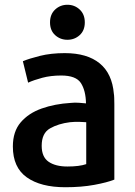

<svg xmlns="http://www.w3.org/2000/svg" viewBox="-20 -770 567 806"><path d="M460 -16V-313Q460 -319 460 -332Q460 -345 459.5 -358.5Q459 -372 458 -376Q451 -461 398.5 -504Q346 -547 252 -547Q194 -547 148 -535.5Q102 -524 76 -513L98 -423Q122 -434 157.5 -443.5Q193 -453 237 -453Q299 -453 319.5 -421.5Q340 -390 341 -336Q331 -337 312.5 -338.5Q294 -340 277 -338Q210 -334 155 -314.5Q100 -295 67 -256.5Q34 -218 34 -155Q34 -67 92.5 -25.5Q151 16 254 16Q322 16 376 6Q430 -4 460 -16ZM342 -81Q313 -71 263 -71Q213 -71 184 -91Q155 -111 155 -158Q155 -211 190 -231Q225 -251 274 -257Q295 -259 312 -258.5Q329 -258 342 -257ZM263 -603Q293 -603 314.5 -622.5Q336 -642 336 -676Q336 -710 314.5 -730Q293 -750 263 -750Q233 -750 211.5 -730Q190 -710 190 -676Q190 -642 211.5 -622.5Q233 -603 263 -603Z"/></svg>

Font: Repo DemiBold
Style: Regular
Weight: 600
Designer: Stefan Peev
Foundry: Context Ltd
Version: Version 1.502